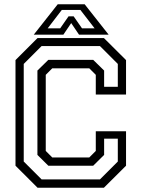

<svg xmlns="http://www.w3.org/2000/svg" viewBox="-20 -878 662 898"><path d="M155.5 0 52.5 -103V-597L155.5 -700H466L569.5 -597V-436H428V-528L397.5 -558.5H224.5L194 -528V-172L224.5 -141.5H397.5L428 -172V-264H569.5V-103L466 0ZM174.5 -39H447.5L531 -122.5V-229.5H467V-153.5L416 -103H206L155 -153.5V-548L206 -598H416L467 -548V-472H531V-579L447.5 -662.5H174.5L91 -579V-122.5ZM250 -858H376L488 -716H349.5L313 -770L276.5 -716H138ZM269 -831.5 203 -745.5H261.5L300.5 -801.5H324.5L363.5 -745.5H422.5L356 -831.5Z"/></svg>

Font: Tourney Thin
Style: Regular
Weight: 400
Version: Version 1.015